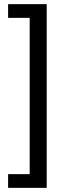

<svg xmlns="http://www.w3.org/2000/svg" viewBox="-20 -725 337 925"><path d="M19 180V114H123V-639H19V-705H205V180Z"/></svg>

Font: Nunito Sans 7pt Condensed
Style: Regular
Weight: 400
Width: 3
Designer: Vernon Adams
Foundry: Vernon Adams
Version: Version 3.101;gftools[0.9.27]